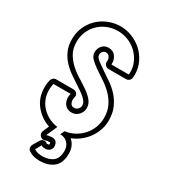

<svg xmlns="http://www.w3.org/2000/svg" viewBox="-218 -807 975 1110"><g transform="rotate(30 269.5 -252.0)"><path d="M252 -706Q292 -706 330 -690.5Q368 -675 397 -648Q426 -621 443.5 -584Q461 -547 461 -505L460 -488Q460 -475 451 -466Q442 -457 430 -457H314Q300 -457 290.5 -467Q281 -477 283 -491Q285 -507 277 -520Q269 -533 252 -533Q240 -533 232 -523.5Q224 -514 224 -502Q224 -485 246.5 -468.5Q269 -452 298 -432Q326 -414 355.5 -393Q385 -372 409 -344.5Q433 -317 448 -281.5Q463 -246 463 -198Q463 -165 452 -134.5Q441 -104 422.5 -78Q404 -52 378.5 -32.5Q353 -13 323 -1Q340 13 349.5 34Q359 55 359 81Q359 144 324.5 173Q290 202 231 202Q213 202 195 198Q177 194 160 183Q149 177 147 165Q145 153 151 142L173 104Q181 90 195 87.5Q209 85 220 96Q220 95 227 95Q235 95 235 88Q235 79 231 79Q214 79 203 83Q183 91 169.5 76.5Q156 62 164 42L181 3Q122 -17 83.5 -65Q45 -113 45 -181Q45 -192 46 -203.5Q47 -215 50 -228Q52 -238 60.5 -246Q69 -254 80 -254H195Q211 -254 220 -242.5Q229 -231 224 -215Q219 -197 226 -180Q233 -163 252 -163Q266 -163 276.5 -173.5Q287 -184 287 -198Q287 -211 279.5 -222.5Q272 -234 260 -244.5Q248 -255 232 -266Q216 -277 199 -288Q171 -306 143.5 -325.5Q116 -345 93.5 -370Q71 -395 57 -427Q43 -459 43 -501Q43 -545 59.5 -582.5Q76 -620 104.5 -647.5Q133 -675 171 -690.5Q209 -706 252 -706ZM252 -675Q215 -675 182.5 -662Q150 -649 126 -626Q102 -603 88 -571Q74 -539 74 -501Q74 -457 92 -425.5Q110 -394 137 -369.5Q164 -345 195.5 -326Q227 -307 254 -288Q281 -269 299 -247.5Q317 -226 317 -198Q317 -171 298 -151.5Q279 -132 252 -132Q233 -132 220 -140.5Q207 -149 200 -162Q193 -175 191.5 -191Q190 -207 195 -223H80Q75 -200 75 -181Q75 -148 86.5 -120Q98 -92 118.5 -71Q139 -50 166 -36.5Q193 -23 224 -19L192 54Q208 48 231 48Q249 48 257.5 60Q266 72 266 88Q266 104 254.5 114.5Q243 125 227 125Q219 125 211.5 124Q204 123 199 118L177 157Q190 165 203.5 168Q217 171 231 171Q276 171 302.5 150Q329 129 329 81Q329 49 309.5 29Q290 9 259 9L273 -19Q306 -23 335 -38.5Q364 -54 385.5 -78Q407 -102 419.5 -133Q432 -164 432 -198Q432 -245 414.5 -279.5Q397 -314 370.5 -340Q344 -366 313 -386Q282 -406 255.5 -424.5Q229 -443 211.5 -461Q194 -479 194 -502Q194 -526 210 -545Q226 -564 252 -564Q284 -564 300.5 -540.5Q317 -517 314 -488H430L431 -505Q431 -541 416 -572Q401 -603 376.5 -626Q352 -649 319.5 -662Q287 -675 252 -675Z"/></g></svg>

Font: Lichte PostBus
Style: Regular
Weight: 400
Designer: Peter Wiegel
Version: Version 1.001